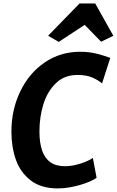

<svg xmlns="http://www.w3.org/2000/svg" viewBox="-20 -1044 653 1072"><path d="M303.3 8Q209 8 151.2 -36.8Q93.3 -81.9 68.5 -152.8Q43.7 -223.8 43.7 -308.3Q43.7 -431.7 93.5 -534.1Q142.8 -636.5 230.2 -695.8Q317.7 -755 427.3 -755Q453.5 -755 478.2 -752Q502.8 -749 530.9 -741.5Q559.1 -733.9 595.8 -720.7L549.9 -578.7Q527 -597.3 494.6 -611.4Q462.2 -625.5 413.1 -625.5Q339 -625.5 292.1 -579.5Q244.2 -533.1 222.2 -461.7Q200.2 -390.2 200.2 -310.2Q200.2 -248.1 214.8 -204.7Q229.3 -161.4 260.6 -138.8Q291.8 -116.1 341.9 -116.1Q371.9 -116.1 402.5 -123.3Q433.2 -130.5 458.6 -141.1Q484.1 -151.7 498.4 -162.4L519.3 -51.5Q507.8 -42.2 484.2 -31.8Q460.6 -21.4 430.3 -12.3Q400 -3.2 367 2.4Q334 8 303.3 8ZM452.8 -905.2 308 -810.1 248.5 -844.3 424 -1024.5H511.7L612.8 -844.3L544.5 -811.1Z"/></svg>

Font: Merriweather Sans Variable Regular
Style: Italic
Weight: 300
Italic angle: -8°
Designer: Eben Sorkin
Foundry: Eben Sorkin
Version: Version 2.001